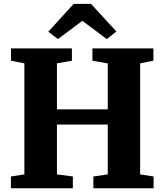

<svg xmlns="http://www.w3.org/2000/svg" viewBox="-20 -1000 874 1020"><path d="M109.5 -73.5V-663.5L38.5 -677.5V-743H362V-677.5L282.5 -663.5V-419H552.5V-663L471 -677.5V-743H795V-677.5L724.5 -663.5V-73.5L796 -62.5V0H476V-62.5L552.5 -73.5V-338.5H282.5V-73.5L367 -62.5V0H38V-62.5ZM288 -792.5 236.5 -831.5 371.5 -979.5H463.5L598.5 -832.5L547 -792.5L417.5 -889.5Z"/></svg>

Font: Merriweather 28pt Black
Style: Regular
Weight: 900
Version: Version 2.100